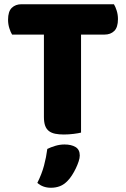

<svg xmlns="http://www.w3.org/2000/svg" viewBox="-20 -629 596 905"><path d="M37 -466Q30 -477 24 -496Q18 -515 18 -536Q18 -575 35.5 -592Q53 -609 81 -609H517Q524 -598 530 -579Q536 -560 536 -539Q536 -500 518.5 -483Q501 -466 473 -466H362V-4Q351 -1 327.5 2Q304 5 281 5Q258 5 240.5 1.5Q223 -2 211 -11Q199 -20 193 -36Q187 -52 187 -78V-466ZM299 223Q282 241 262.5 248.5Q243 256 220 256Q182 256 156 233Q177 191 187.5 151.5Q198 112 203 73Q219 65 240.5 58.5Q262 52 284 52Q316 52 336 64Q356 76 356 104Q356 116 350.5 132.5Q345 149 337 165.5Q329 182 319 197.5Q309 213 299 223Z"/></svg>

Font: Baloo Thambi
Style: Regular
Weight: 400
Designer: Aadarsh Rajan and Ek Type
Foundry: Ek Type
Version: Version 1.100;PS 1.000;hotconv 1.0.88;makeotf.lib2.5.647800;